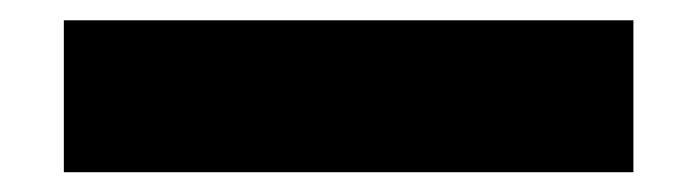

<svg xmlns="http://www.w3.org/2000/svg" viewBox="-20 -20 704 194"><path d="M44.5 154V0.5H620V154Z"/></svg>

Font: Encode Sans SC SemiExpanded ExtraBold
Style: Regular
Weight: 800
Width: 6
Designer: Multiple Designers
Foundry: Impallari Type
Version: Version 3.002